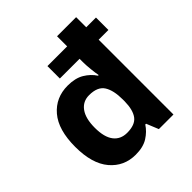

<svg xmlns="http://www.w3.org/2000/svg" viewBox="-205 -905 1060 1060"><g transform="rotate(-45 324.5 -375.0)"><path d="M251 10Q160 10 102.5 -58Q45 -126 45 -257Q45 -390 103 -458Q161 -526 255 -526Q314 -526 352 -503Q390 -480 412 -446H417Q413 -467 409.5 -500.5Q406 -534 406 -559V-584H252V-681H406V-760H555V-681H631V-584H555V0H441L412 -71H406Q384 -37 347 -13.5Q310 10 251 10ZM303 -109Q365 -109 390 -142Q415 -175 416 -242V-256Q416 -328 391.5 -366.5Q367 -405 301 -405Q252 -405 224 -366.5Q196 -328 196 -255Q196 -182 224 -145.5Q252 -109 303 -109Z"/></g></svg>

Font: Noto Sans Sora Sompeng
Style: Bold
Weight: 700
Designer: Monotype Design Team. David Williams.
Foundry: Monotype Imaging Inc.
Version: Version 2.101